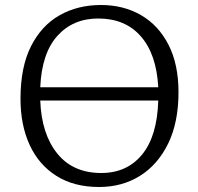

<svg xmlns="http://www.w3.org/2000/svg" viewBox="-20 -734 794 768"><path d="M376 14Q276 14 205.5 -30.5Q135 -75 98.5 -154.5Q62 -234 62 -339Q62 -466 104 -549Q146 -632 218.5 -673Q291 -714 384 -714Q474 -714 544 -673.5Q614 -633 654 -555Q694 -477 694 -365Q694 -245 653 -160.5Q612 -76 540.5 -31Q469 14 376 14ZM141 -385H613Q606 -517 543.5 -588.5Q481 -660 373 -660Q272 -660 209.5 -590.5Q147 -521 141 -385ZM385 -42Q488 -42 548.5 -116Q609 -190 613 -332H141Q146 -198 209 -120Q272 -42 385 -42Z"/></svg>

Font: Literata 12pt Light
Style: Regular
Weight: 300
Designer: Latin by Veronika Burian and Jose Scaglione. Greek by Irene Vlachou. Cyrillic by Vera Evstafieva.
Foundry: TypeTogether
Version: Version 3.002